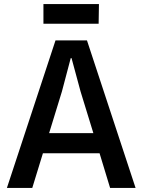

<svg xmlns="http://www.w3.org/2000/svg" viewBox="-20 -926 702 946"><path d="M14 0 253.5 -727H408.5L648 0H522.5L470.5 -171H191.5L139 0ZM285 -475 222 -270H440L377 -475L332.5 -639.5H328.5ZM194 -809V-906H467.5L466 -809Z"/></svg>

Font: Spline Sans Medium
Style: Regular
Weight: 500
Designer: Eben Sorkin, Mirko Velimirovic
Foundry: Sorkin Type
Version: Version 1.000; ttfautohint (v1.8.3)